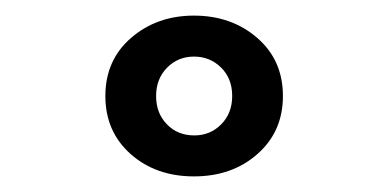

<svg xmlns="http://www.w3.org/2000/svg" viewBox="-20 -895 498 246"><path d="M228.5 -669Q277.5 -669 310 -697.8Q342.5 -726.5 342.5 -772Q342.5 -818 309.5 -846.5Q276.5 -875 228.5 -875Q181 -875 148 -846.5Q115 -818 115 -772Q115 -726.5 147.2 -697.8Q179.5 -669 228.5 -669ZM229 -721.5Q207.5 -721.5 193.8 -735.8Q180 -750 180 -772Q180 -794 194 -808.2Q208 -822.5 228.5 -822.5Q249 -822.5 263.2 -808.5Q277.5 -794.5 277.5 -772Q277.5 -750 263.5 -735.8Q249.5 -721.5 229 -721.5Z"/></svg>

Font: Spartan
Style: Bold
Weight: 700
Designer: Matt Bailey, Mirko Velimirovic
Foundry: Matt Bailey
Version: Version 1.003; ttfautohint (v1.8.3)